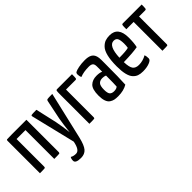

<svg xmlns="http://www.w3.org/2000/svg" viewBox="28 -1171 2026 2026"><g transform="rotate(-45 1041.0 -158.5)"><path d="M344 -17Q344 -4 334 -2Q324 0 260 0V-430H127V-17Q127 -4 117.5 -2Q108 0 46 0V-484Q46 -485 46 -486Q46 -497 56 -498.5Q66 -500 127 -500H344Z M414 -478Q410 -494 419.5 -497Q429 -500 493 -500L547 -262Q554 -226 561 -181.5Q568 -137 571 -110L574 -84Q584 -181 598 -263L642 -476Q645 -494 656.5 -497Q668 -500 730 -500L607 27Q585 121 554 157Q523 193 468 193Q386 193 386 154Q386 124 398 108Q421 124 461 124Q514 124 534 16Z M784 -430Q784 -477 786.5 -488.5Q789 -500 802 -500H1024Q1024 -452 1021.5 -441Q1019 -430 1007 -430H865V-17Q865 -4 855.5 -2Q846 0 784 0Z M1063 -455Q1063 -476 1074 -483Q1089 -493 1131.5 -501.5Q1174 -510 1226 -510Q1292 -510 1321 -482Q1350 -454 1350 -388V-335Q1350 -115 1344 -24Q1287 10 1205 10Q1173 10 1151 5.5Q1129 1 1107 -13.5Q1085 -28 1073.5 -60.5Q1062 -93 1062 -142Q1062 -237 1098.5 -271.5Q1135 -306 1195 -306Q1242 -306 1268 -293V-372Q1268 -406 1253 -418.5Q1238 -431 1206 -431Q1127 -431 1074 -409Q1063 -429 1063 -455ZM1268 -236Q1248 -245 1221 -245Q1186 -245 1166.5 -224.5Q1147 -204 1147 -144Q1147 -93 1163 -75.5Q1179 -58 1212 -58Q1248 -58 1265 -75Q1268 -108 1268 -236Z M1594 -69Q1653 -69 1707 -100Q1715 -80 1715 -45Q1715 -22 1674 -6Q1633 10 1576 10Q1538 10 1511 0.5Q1484 -9 1461.5 -33.5Q1439 -58 1427.5 -105.5Q1416 -153 1416 -224Q1416 -314 1430.5 -373.5Q1445 -433 1472.5 -461.5Q1500 -490 1528 -500Q1556 -510 1594 -510Q1721 -510 1721 -349Q1721 -267 1709 -219Q1643 -206 1501 -203Q1503 -126 1524.5 -97.5Q1546 -69 1594 -69ZM1584 -439Q1509 -439 1501 -269Q1600 -269 1637 -280Q1642 -303 1642 -340Q1641 -395 1628.5 -417Q1616 -439 1584 -439Z M1955 -430V-16Q1955 -4 1945.5 -2Q1936 0 1874 0V-430H1765Q1765 -477 1767.5 -488.5Q1770 -500 1783 -500H2064Q2064 -452 2061.5 -441Q2059 -430 2046 -430Z"/></g></svg>

Font: Yanone Kaffeesatz
Style: Regular
Weight: 400
Designer: Yanone (Cyrillic: Daniel Pouzeot)
Foundry: Yanone
Version: Version 1.003;PS 001.003;hotconv 1.0.88;makeotf.lib2.5.64775